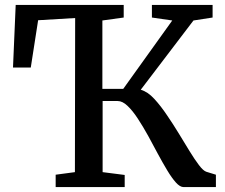

<svg xmlns="http://www.w3.org/2000/svg" viewBox="-20 -763 916 783"><path d="M207 0V-50.5L285.5 -61L286.5 -689.5L135.5 -680.5L105.5 -487.5H33L44 -743H484.5V-691.5L397.5 -679.5V-400.5H482.5L682.5 -679.5L599.5 -691.5V-743H847V-691.5L769 -679.5L554 -397Q582.5 -389 609.5 -359.5Q636.5 -330 661.5 -292.5Q685.5 -257.5 708.8 -219.2Q732 -181 753 -146.8Q774 -112.5 791.5 -89.5Q809 -66.5 821.5 -62.5L860.5 -50.5V0H729Q714 0 697.2 -18.8Q680.5 -37.5 662 -68.2Q643.5 -99 623.8 -135.5Q604 -172 584.5 -208.5Q563.5 -246.5 542.2 -279Q521 -311.5 500.2 -331.2Q479.5 -351 460 -351H398.5V-61L488.5 -49.5V0Z"/></svg>

Font: Merriweather 20pt Medium
Style: Regular
Weight: 500
Version: Version 2.100